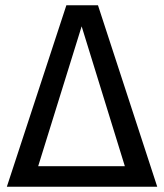

<svg xmlns="http://www.w3.org/2000/svg" viewBox="-20 -709 623 729"><path d="M454 -78 290 -609 125 -78ZM232 -689H352L577 0H6Z"/></svg>

Font: Fira Sans Variable
Style: Regular
Weight: 400
Designer: Carrois Corporate & Edenspiekermann AG
Foundry: Carrois Corporate GbR & Edenspiekermann AG
Version: Version 4.202